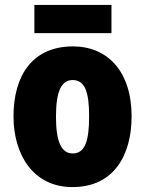

<svg xmlns="http://www.w3.org/2000/svg" viewBox="-20 -752 592 782"><path d="M434 -732H120V-617H434ZM516 -278C516 -460 419 -563 277 -563C112 -563 35 -444 35 -278C35 -120 117 10 275 10C446 10 516 -123 516 -278ZM208 -277C208 -378 229 -426 276 -426C326 -426 343 -377 343 -278C343 -178 326 -127 276 -127C228 -127 208 -179 208 -277Z"/></svg>

Font: Noto Sans Devanagari Condensed Black
Style: Regular
Weight: 900
Width: 3
Designer: Jelle Bosma - Monotype Design Team
Foundry: Monotype Imaging Inc.
Version: Version 2.004